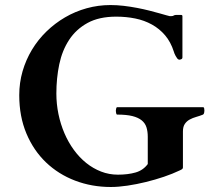

<svg xmlns="http://www.w3.org/2000/svg" viewBox="-20 -727 853 760"><path d="M56.2 -350.1Q56.2 -399.4 69.3 -444.8Q82.5 -490.2 106.4 -530Q130.4 -569.8 163.8 -602.3Q197.3 -634.8 237.3 -658.2Q277.3 -681.6 323 -694.3Q368.7 -707 417 -707Q442.9 -707 469.7 -703.9Q496.6 -700.7 522.2 -695.8Q547.9 -690.9 570.8 -685.1Q593.8 -679.2 611.1 -674.3Q628.4 -669.4 639.4 -666.3Q650.4 -663.1 651.9 -663.1H657.7Q661.6 -663.1 663.8 -663.8Q666 -664.6 667.7 -665.5Q669.4 -666.5 671.4 -667.2Q673.3 -668 677.2 -668H696.8Q697.8 -668 700 -667.2Q702.1 -666.5 702.1 -662.6V-500Q702.1 -494.6 697.5 -492.7Q692.9 -490.7 689.5 -490.7Q685.1 -491.2 681.6 -495.6Q678.2 -500 675.3 -505.4Q672.4 -510.7 670.4 -515.6Q668.5 -520.5 668 -522.9Q655.8 -561 633.5 -587.2Q611.3 -613.3 581.3 -629.9Q551.3 -646.5 515.4 -653.8Q479.5 -661.1 439.9 -661.1Q372.1 -661.1 326.7 -636.2Q281.2 -611.3 253.7 -569.3Q226.1 -527.3 214.6 -472.4Q203.1 -417.5 203.1 -356.9Q203.1 -315.4 211.4 -275.4Q219.7 -235.4 235.1 -199.5Q250.5 -163.6 272.5 -133.5Q294.4 -103.5 321.5 -81.8Q348.6 -60.1 380.1 -47.9Q411.6 -35.6 446.8 -35.6Q486.3 -35.6 516.4 -44.2Q546.4 -52.7 564.9 -77.6V-185.5Q564.9 -206.5 559.8 -222.9Q554.7 -239.3 541 -250.5Q527.3 -261.7 503.9 -267.6Q480.5 -273.4 443.8 -273.4Q440.9 -273.4 439.7 -279.1Q438.5 -284.7 438.5 -288.6Q438.5 -291 439.7 -296.9Q440.9 -302.7 443.8 -302.7H783.7Q787.6 -302.7 788.3 -297.1Q789.1 -291.5 789.1 -288.6Q789.1 -286.1 788.1 -280.8Q787.1 -275.4 783.7 -273.4Q770.5 -268.1 756.6 -264.2Q742.7 -260.3 731 -253.9Q719.2 -247.6 711.7 -236.6Q704.1 -225.6 704.1 -206.5V-64Q704.1 -60.1 700.9 -57.6Q697.8 -55.2 690.9 -52.2Q663.6 -39.1 628.9 -27.3Q594.2 -15.6 557.6 -6.6Q521 2.4 484.9 7.8Q448.7 13.2 418.9 13.2Q343.3 13.2 277.3 -12Q211.4 -37.1 162.1 -84.2Q112.8 -131.3 84.5 -198.7Q56.2 -266.1 56.2 -350.1Z"/></svg>

Font: Cardo
Style: Bold
Weight: 700
Designer: David J. Perry
Foundry: David J. Perry
Version: Version 1.0011